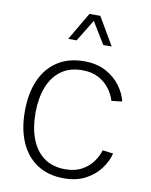

<svg xmlns="http://www.w3.org/2000/svg" viewBox="-101 -1016 860 1095"><g transform="rotate(10 329.5 -468.5)"><path d="M121.6 -333.5Q121.6 -248.5 146.2 -184.1Q170.9 -119.6 220.2 -83.3Q269.5 -46.9 344.2 -46.9Q398.9 -46.9 438 -67.9Q477.1 -88.9 501.5 -121.8Q525.9 -154.8 536.1 -190.4L597.7 -182.6Q586.9 -137.7 554.9 -94.2Q522.9 -50.8 470.5 -22.7Q418 5.4 345.2 5.4Q254.9 5.4 190.9 -36.1Q127 -77.6 93.5 -153.8Q60.1 -230 60.1 -333.5Q60.1 -437 93.5 -513.2Q127 -589.4 190.9 -630.9Q254.9 -672.4 345.2 -672.4Q418 -672.4 470.5 -644.3Q522.9 -616.2 554.9 -572.8Q586.9 -529.3 597.7 -483.9L536.1 -476.6Q525.9 -512.2 501.5 -544.9Q477.1 -577.6 438 -598.9Q398.9 -620.1 344.2 -620.1Q269.5 -620.1 220.2 -583.7Q170.9 -547.4 146.2 -482.9Q121.6 -418.5 121.6 -333.5ZM483.9 -782.2H435.1L357.9 -908.7L280.8 -782.2H231.9L326.7 -943.4H389.6Z"/></g></svg>

Font: Estedad-FD Light
Style: Regular
Weight: 300
Designer: Amin Abedi
Version: Version 7.3